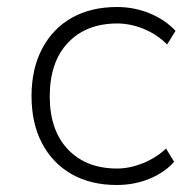

<svg xmlns="http://www.w3.org/2000/svg" viewBox="-20 -520 551 548"><path d="M313 8Q239 8 184.5 -23Q130 -54 100 -111Q70 -168 70 -246Q70 -324 100.5 -381.5Q131 -439 185.5 -469.5Q240 -500 314 -500Q363 -500 407 -482Q451 -464 481 -432L457 -393Q427 -423 389 -438Q351 -453 315 -453Q226 -453 174 -398Q122 -343 122 -245Q122 -148 174 -93.5Q226 -39 314 -39Q350 -39 387.5 -54Q425 -69 454 -96L477 -58Q449 -27 406 -9.5Q363 8 313 8Z"/></svg>

Font: Nunito Sans 7pt ExtraLight
Style: Regular
Weight: 250
Designer: Vernon Adams
Foundry: Vernon Adams
Version: Version 3.101;gftools[0.9.27]